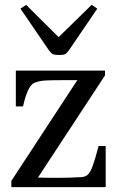

<svg xmlns="http://www.w3.org/2000/svg" viewBox="-20 -773 484 793"><path d="M416.5 0H26.9V-25.9L299.3 -441.9H231.9Q189.5 -441.9 165.5 -440.4Q141.6 -439 121.6 -430.7Q107.9 -425.3 95.9 -399.9Q84 -374.5 75.2 -333.5H45.4V-481.4H413.6V-461.4L136.7 -39.6Q154.3 -39.1 175.3 -38.8Q196.3 -38.6 220.7 -38.6Q240.2 -38.6 261.5 -39.1Q282.7 -39.6 315.9 -41.5Q335.4 -42.5 345.5 -54.7Q355.5 -66.9 360.8 -82.5Q366.2 -96.7 373.8 -121.6Q381.3 -146.5 387.2 -169.9H416.5ZM381.8 -737.3 265.1 -565.9Q256.8 -555.2 251 -550.5Q245.1 -545.9 224.1 -545.9Q202.1 -545.9 195.1 -551.3Q188 -556.6 180.2 -567.9L64.5 -737.3L87.9 -752.9L222.2 -619.6L358.4 -752.9Z"/></svg>

Font: UniBurma_GGSerif
Style: Book
Weight: 400
Designer: Victor San Kho Lin (for Burmese only and related typography optimization with it)
Foundry: http://www.unimm.org
Version: 2.0